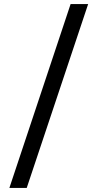

<svg xmlns="http://www.w3.org/2000/svg" viewBox="-20 -783 478 941"><path d="M412 -763 111 138H26L326 -763Z"/></svg>

Font: Ruwudu
Style: Bold
Weight: 700
Designer: Becca Hirsbrunner Spalinger
Foundry: SIL International
Version: Version 3.000